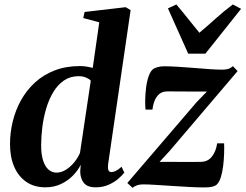

<svg xmlns="http://www.w3.org/2000/svg" viewBox="-20 -850 1128 882"><path d="M476.5 -95Q474.5 -77 478 -68.2Q481.5 -59.5 492 -59.5Q501 -59.5 512.2 -65Q523.5 -70.5 538.5 -84L551 -57Q542.5 -45.5 524.2 -29.5Q506 -13.5 479.5 -1.5Q453 10.5 419.5 10.5Q381 10.5 364.8 -10.2Q348.5 -31 348.5 -63.5L351 -93.5Q339 -68.5 316 -44.5Q293 -20.5 260.8 -5Q228.5 10.5 188.5 10.5Q137 10.5 100.8 -14.5Q64.5 -39.5 45.2 -84Q26 -128.5 26 -188Q26 -241 38.8 -293Q51.5 -345 77.2 -390.8Q103 -436.5 141.2 -471.5Q179.5 -506.5 231.2 -526.5Q283 -546.5 347.5 -546.5Q362.5 -546.5 378 -544Q393.5 -541.5 406 -538L436 -747.5L362.5 -767L368.5 -795L557.5 -817L580 -803.5ZM397 -479.5Q389 -488 374.5 -494Q360 -500 341 -500Q302.5 -500 273.5 -480Q244.5 -460 224.5 -426.5Q204.5 -393 192.2 -351.5Q180 -310 174.5 -266.2Q169 -222.5 169 -182.5Q169 -140.5 178 -112.5Q187 -84.5 203 -70.8Q219 -57 239.5 -57Q262 -57 283.2 -70.5Q304.5 -84 321.5 -105Q338.5 -126 347.5 -148ZM930.5 -429.5Q917.5 -429.5 898.5 -429.5Q879.5 -429.5 858 -429.5Q836.5 -429.5 815.5 -429.8Q794.5 -430 776.5 -430Q758.5 -430 747 -430Q724.5 -429.5 710.8 -417.2Q697 -405 689.8 -386.2Q682.5 -367.5 680.5 -346.5H648.5Q646.5 -363 647 -390.8Q647.5 -418.5 651.2 -448.5Q655 -478.5 663.8 -502.5Q672.5 -526.5 687 -535Q692.5 -538 704.5 -541.8Q716.5 -545.5 734.5 -545.5Q761.5 -545.5 798 -543.2Q834.5 -541 872.8 -537.8Q911 -534.5 945.2 -532.2Q979.5 -530 1001.5 -530Q1017.5 -530 1028.8 -533.5Q1040 -537 1050 -546L1071.5 -523.5L760 -157.5L713 -106.5Q732 -106.5 756.5 -106.5Q781 -106.5 807 -106.2Q833 -106 857.8 -106Q882.5 -106 902.5 -106.5Q934.5 -106.5 953.5 -130.8Q972.5 -155 977.5 -191.5H1009.5Q1010.5 -171 1009.5 -143.2Q1008.5 -115.5 1005 -86.8Q1001.5 -58 994.2 -35.2Q987 -12.5 975 -1.5Q968 4.5 954.8 7.8Q941.5 11 919 11Q890.5 11 851.5 9Q812.5 7 771.2 4.2Q730 1.5 694.2 -0.8Q658.5 -3 637 -3Q623 -3 610.8 0.8Q598.5 4.5 589 13L565 -9.5L883.5 -381ZM844.5 -603.5 751.5 -811.5 790 -829.5Q815.5 -800 842 -766.2Q868.5 -732.5 896 -699.5Q934.5 -732 971.2 -765.2Q1008 -798.5 1049.5 -829.5L1087.5 -809.5L923.5 -603.5Z"/></svg>

Font: Merriweather 72pt
Style: Bold Italic
Weight: 700
Italic angle: -7.8°
Version: Version 2.101